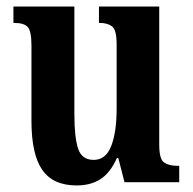

<svg xmlns="http://www.w3.org/2000/svg" viewBox="-20 -556 589 586"><path d="M214 10Q142 10 109 -37.5Q76 -85 76 -187V-417Q76 -460 65 -473Q54 -486 24 -486H21V-536H207V-208Q207 -136 218.5 -102Q230 -68 266 -68Q303 -68 319.5 -110.5Q336 -153 336 -224V-420Q336 -465 322 -475.5Q308 -486 285 -486H282V-536H466V-114Q466 -70 481 -60Q496 -50 520 -50H527V0H360L341 -74H337Q317 -29 287 -9.5Q257 10 214 10Z"/></svg>

Font: Noto Serif ExtraCondensed
Style: Bold
Weight: 700
Width: 2
Designer: Monotype Design Team
Foundry: Monotype Imaging Inc.
Version: Version 2.014; ttfautohint (v1.8.4.7-5d5b)